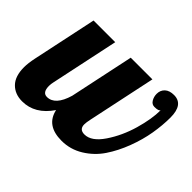

<svg xmlns="http://www.w3.org/2000/svg" viewBox="-124 -708 902 902"><g transform="rotate(45 326.5 -257.0)"><path d="M68 -500H212L140 -160Q137 -148 137 -135Q137 -91 167 -91Q221 -91 247 -179L315 -500H459L387 -160Q382 -137 382 -124Q382 -91 416 -91Q462 -91 503.5 -152.5Q545 -214 567 -290.5Q589 -367 589 -425Q585 -415 557 -415Q540 -415 530.5 -431Q521 -447 521 -466Q521 -490 537 -505Q553 -520 583 -520Q646 -520 646 -433Q646 -382 636.5 -325.5Q627 -269 604.5 -209.5Q582 -150 550 -102.5Q518 -55 468.5 -24.5Q419 6 361 6Q259 6 241 -78Q184 6 99 6Q51 6 21.5 -24Q-8 -54 -8 -114Q-8 -141 0 -179Z"/></g></svg>

Font: Lobster 1.4
Style: Regular
Weight: 400
Designer: Pablo Impallari
Foundry: Pablo Impallari. www.impallari.com
Version: Version 1.4